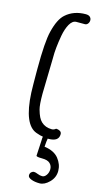

<svg xmlns="http://www.w3.org/2000/svg" viewBox="-139 -709 543 1004"><g transform="rotate(15 133.0 -207.5)"><path d="M22.5 0ZM135.7 115.7 140.1 34.7Q140.1 15.6 143.1 5.9H170.4Q165.5 30.8 164.1 59.1Q217.3 66.4 241.7 97.2Q266.1 127.9 266.1 163.6Q266.1 199.2 240.2 225.1Q214.4 251 188 251Q161.6 251 142.8 243.7Q124 236.3 124 224.9Q124 213.4 130.9 207Q137.7 200.7 145.8 200.7Q153.8 200.7 166.5 206.1Q179.2 211.4 191.7 211.4Q204.1 211.4 213.9 197.5Q223.6 183.6 223.6 165.3Q223.6 147 210.7 134.3Q197.8 121.6 167.5 121.6Q137.2 121.6 135.7 115.7ZM22.9 -241.7 22.5 -300.3V-324.2Q22.5 -471.7 37.1 -529.3Q54.7 -600.6 85.9 -627.9Q128.4 -666 193.4 -666Q209 -666 216.6 -658.7Q224.1 -651.4 224.1 -641.1Q224.1 -630.9 218 -622.8Q211.9 -614.7 202.6 -614.3H155.8Q135.3 -614.3 120.1 -587.9Q105.5 -561.5 98.6 -523.4Q85.9 -451.2 86.4 -403.8V-398.9L82 -206.1Q82 -145 88.6 -121.6Q95.2 -98.1 102.3 -83.7Q109.4 -69.3 119.1 -60.1Q141.6 -38.6 176.8 -38.6Q188.5 -38.6 198.2 -47.4Q210 -47.4 219.2 -42Q228.5 -36.6 228.5 -25.4Q228.5 14.2 173.3 14.2Q150.9 14.2 126.2 7.6Q101.6 1 89.4 -6.8Q22.9 -49.8 22.9 -241.7Z"/></g></svg>

Font: Amatic
Style: Bold
Weight: 700
Width: 3
Version: Version 2.000; ttfautohint (v0.92-dirty) -l 8 -r 50 -G 50 -x